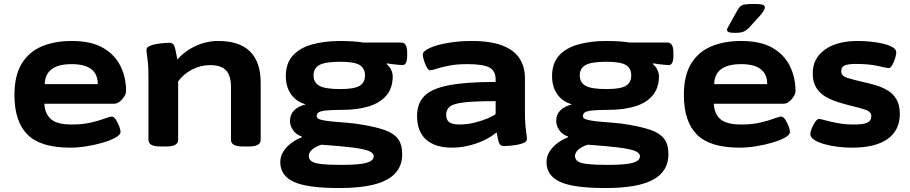

<svg xmlns="http://www.w3.org/2000/svg" viewBox="-20 -738 4598 970"><path d="M335 8Q185 8 119 -58Q53 -124 53 -258Q53 -357 90 -417Q127 -477 192 -504Q257 -531 342 -531Q442 -531 502 -495.5Q562 -460 589.5 -402.5Q617 -345 617 -278Q617 -265 607.5 -250Q598 -235 584.5 -224.5Q571 -214 557 -214H204Q207 -163 237.5 -136Q268 -109 343 -109Q399 -109 440.5 -119Q482 -129 508.5 -139Q535 -149 545 -149Q555 -149 565 -134Q575 -119 582 -100.5Q589 -82 589 -72Q589 -57 564 -43Q539 -29 500 -17.5Q461 -6 417 1Q373 8 335 8ZM206 -313H474Q474 -414 342 -414Q209 -414 206 -313Z M791 2Q759 2 744.5 -6.5Q730 -15 730 -31V-349Q730 -393 727.5 -419.5Q725 -446 722.5 -461Q720 -476 720 -487Q720 -498 734.5 -505Q749 -512 769.5 -515.5Q790 -519 808.5 -520.5Q827 -522 835 -522Q855 -522 861 -505.5Q867 -489 876 -437Q914 -481 969 -506Q1024 -531 1082 -531Q1297 -531 1297 -319V-31Q1297 -15 1282.5 -6.5Q1268 2 1236 2H1208Q1176 2 1161.5 -6.5Q1147 -15 1147 -31V-297Q1147 -356 1122 -382.5Q1097 -409 1041 -409Q994 -409 951 -387Q908 -365 880 -327V-31Q880 -15 865.5 -6.5Q851 2 819 2Z M1694 212Q1532 212 1464 180.5Q1396 149 1396 81Q1396 51 1412.5 26Q1429 1 1454 -17Q1479 -35 1504 -44L1505 -48Q1476 -58 1460.5 -80.5Q1445 -103 1445 -127Q1445 -190 1525 -211Q1478 -223 1451 -261Q1424 -299 1424 -353Q1424 -418 1459 -457Q1494 -496 1556.5 -513.5Q1619 -531 1699 -531Q1730 -531 1762 -529Q1794 -527 1816 -523H2007Q2037 -523 2037 -473V-456Q2037 -409 2013 -409Q2010 -409 1994 -410.5Q1978 -412 1960.5 -414Q1943 -416 1935 -418L1933 -414Q1947 -404 1955.5 -386.5Q1964 -369 1964 -353Q1964 -293 1932 -255.5Q1900 -218 1843 -200.5Q1786 -183 1710 -183Q1652 -183 1624 -179.5Q1596 -176 1588 -169Q1580 -162 1580 -151Q1580 -139 1600 -133.5Q1620 -128 1654 -124.5Q1688 -121 1730.5 -118Q1773 -115 1817 -107Q1880 -96 1923.5 -81Q1967 -66 1989.5 -38Q2012 -10 2012 42Q2012 127 1935 169.5Q1858 212 1694 212ZM1699 -288Q1770 -288 1797 -304.5Q1824 -321 1824 -357Q1824 -393 1797 -409.5Q1770 -426 1699 -426Q1623 -426 1593.5 -409.5Q1564 -393 1564 -357Q1564 -321 1593.5 -304.5Q1623 -288 1699 -288ZM1705 95Q1796 95 1832 84.5Q1868 74 1868 52Q1868 35 1844 25Q1820 15 1762.5 7.5Q1705 0 1604 -7Q1573 3 1556.5 18Q1540 33 1540 50Q1540 67 1554.5 77Q1569 87 1605 91Q1641 95 1705 95Z M2265 8Q2178 8 2132.5 -33Q2087 -74 2087 -152Q2087 -216 2124.5 -253.5Q2162 -291 2249 -307.5Q2336 -324 2484 -324V-337Q2484 -380 2452.5 -397Q2421 -414 2341 -414Q2288 -414 2249 -406.5Q2210 -399 2186.5 -391Q2163 -383 2154 -383Q2144 -383 2135.5 -399Q2127 -415 2121.5 -434Q2116 -453 2116 -462Q2116 -480 2152 -496Q2188 -512 2244.5 -521.5Q2301 -531 2362 -531Q2461 -531 2520.5 -507Q2580 -483 2606 -441Q2632 -399 2632 -344V-174Q2632 -130 2634.5 -103.5Q2637 -77 2639.5 -61.5Q2642 -46 2642 -35Q2642 -24 2627.5 -17Q2613 -10 2592.5 -6.5Q2572 -3 2553.5 -1.5Q2535 0 2527 0Q2508 0 2502 -14.5Q2496 -29 2489 -69Q2443 -32 2382.5 -12Q2322 8 2265 8ZM2301 -109Q2340 -109 2378 -118.5Q2416 -128 2445 -140.5Q2474 -153 2484 -162V-227Q2381 -227 2327 -221Q2273 -215 2253.5 -200Q2234 -185 2234 -158Q2234 -132 2250 -120.5Q2266 -109 2301 -109Z M3039 212Q2877 212 2809 180.5Q2741 149 2741 81Q2741 51 2757.5 26Q2774 1 2799 -17Q2824 -35 2849 -44L2850 -48Q2821 -58 2805.5 -80.5Q2790 -103 2790 -127Q2790 -190 2870 -211Q2823 -223 2796 -261Q2769 -299 2769 -353Q2769 -418 2804 -457Q2839 -496 2901.5 -513.5Q2964 -531 3044 -531Q3075 -531 3107 -529Q3139 -527 3161 -523H3352Q3382 -523 3382 -473V-456Q3382 -409 3358 -409Q3355 -409 3339 -410.5Q3323 -412 3305.5 -414Q3288 -416 3280 -418L3278 -414Q3292 -404 3300.5 -386.5Q3309 -369 3309 -353Q3309 -293 3277 -255.5Q3245 -218 3188 -200.5Q3131 -183 3055 -183Q2997 -183 2969 -179.5Q2941 -176 2933 -169Q2925 -162 2925 -151Q2925 -139 2945 -133.5Q2965 -128 2999 -124.5Q3033 -121 3075.5 -118Q3118 -115 3162 -107Q3225 -96 3268.5 -81Q3312 -66 3334.5 -38Q3357 -10 3357 42Q3357 127 3280 169.5Q3203 212 3039 212ZM3044 -288Q3115 -288 3142 -304.5Q3169 -321 3169 -357Q3169 -393 3142 -409.5Q3115 -426 3044 -426Q2968 -426 2938.5 -409.5Q2909 -393 2909 -357Q2909 -321 2938.5 -304.5Q2968 -288 3044 -288ZM3050 95Q3141 95 3177 84.5Q3213 74 3213 52Q3213 35 3189 25Q3165 15 3107.5 7.5Q3050 0 2949 -7Q2918 3 2901.5 18Q2885 33 2885 50Q2885 67 2899.5 77Q2914 87 2950 91Q2986 95 3050 95Z M3717 8Q3567 8 3501 -58Q3435 -124 3435 -258Q3435 -357 3472 -417Q3509 -477 3574 -504Q3639 -531 3724 -531Q3824 -531 3884 -495.5Q3944 -460 3971.5 -402.5Q3999 -345 3999 -278Q3999 -265 3989.5 -250Q3980 -235 3966.5 -224.5Q3953 -214 3939 -214H3586Q3589 -163 3619.5 -136Q3650 -109 3725 -109Q3781 -109 3822.5 -119Q3864 -129 3890.5 -139Q3917 -149 3927 -149Q3937 -149 3947 -134Q3957 -119 3964 -100.5Q3971 -82 3971 -72Q3971 -57 3946 -43Q3921 -29 3882 -17.5Q3843 -6 3799 1Q3755 8 3717 8ZM3588 -313H3856Q3856 -414 3724 -414Q3591 -414 3588 -313ZM3694 -572Q3669 -572 3661 -576Q3653 -580 3653 -587Q3653 -592 3656.5 -598Q3660 -604 3666 -615L3706 -687Q3713 -699 3720.5 -706Q3728 -713 3744 -715.5Q3760 -718 3791 -718Q3820 -718 3832 -714.5Q3844 -711 3844 -701Q3844 -693 3838.5 -684Q3833 -675 3825 -665L3768 -602Q3752 -585 3737.5 -578.5Q3723 -572 3694 -572Z M4285 8Q4249 8 4212 3.5Q4175 -1 4144 -10Q4113 -19 4093.5 -31.5Q4074 -44 4074 -60Q4074 -73 4081.5 -91Q4089 -109 4099 -123Q4109 -137 4117 -137Q4126 -137 4150.5 -130Q4175 -123 4212 -116Q4249 -109 4295 -109Q4342 -109 4362 -118.5Q4382 -128 4382 -151Q4382 -174 4351 -184Q4320 -194 4278 -204Q4246 -212 4212.5 -222.5Q4179 -233 4150 -250Q4121 -267 4103.5 -295.5Q4086 -324 4086 -368Q4086 -443 4147 -487Q4208 -531 4313 -531Q4341 -531 4374.5 -528Q4408 -525 4438.5 -518Q4469 -511 4488.5 -500Q4508 -489 4508 -473Q4508 -462 4502 -443Q4496 -424 4487.5 -409Q4479 -394 4470 -394Q4460 -394 4416 -404.5Q4372 -415 4303 -415Q4266 -415 4248 -407.5Q4230 -400 4230 -378Q4230 -354 4261 -344.5Q4292 -335 4335 -325Q4367 -318 4400.5 -308.5Q4434 -299 4462.5 -282.5Q4491 -266 4508.5 -237Q4526 -208 4526 -163Q4526 -80 4464.5 -36Q4403 8 4285 8Z"/></svg>

Font: Asap Expanded
Style: Bold
Weight: 700
Width: 7
Designer: Pablo Cosgaya
Foundry: Omnibus-Type
Version: Version 3.001; ttfautohint (v1.8.4.7-5d5b)